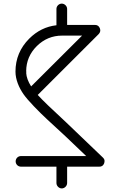

<svg xmlns="http://www.w3.org/2000/svg" viewBox="-20 -906 677 1078"><path d="M66.9 -503.9C66.9 -459.5 86.4 -414.1 111.8 -377.4C124.5 -359.4 144 -336.4 170.4 -309.1C196.8 -281.7 221.7 -256.8 245.6 -234.9L346.7 -141.6L463.9 -29.8H98.1C80.6 -29.8 67.9 -16.1 67.9 0C67.9 16.1 80.6 29.8 98.1 29.8H296.9V121.6C296.9 137.7 311 151.9 326.7 151.9C342.8 151.9 356.9 137.7 356.9 121.6V29.8H537.1C550.3 30.3 559.6 23.9 564.5 11.7C565.9 7.3 566.9 2.9 566.9 -1C567.4 -8.3 564.5 -14.6 558.1 -21L351.1 -219.2C269 -294.9 215.8 -346.2 191.9 -373L534.2 -714.8C540 -721.2 543 -728 543 -735.4C543 -739.3 542 -743.2 540.5 -747.6C535.6 -759.8 526.4 -766.1 513.2 -766.1H356.9V-856C356.9 -871.6 342.8 -885.7 326.7 -885.7C311 -885.7 296.9 -872.1 296.9 -856V-764.2C238.8 -757.8 187.5 -732.4 144 -689C92.8 -637.7 66.9 -575.7 66.9 -503.9ZM127 -497.1C127.4 -498.5 127.9 -499.5 127.9 -501C127.9 -502.9 127.4 -504.9 127 -506.8C127.4 -561.5 147.5 -608.4 187 -647.5C226.6 -686.5 273.9 -706.1 329.1 -706.1H440.9L154.8 -420.9C137.7 -447.8 128.4 -473.1 127 -497.1Z"/></svg>

Font: Nemoy
Style: Medium
Weight: 500
Designer: BSozoo
Foundry: BSozoo
Version: Version 001.000